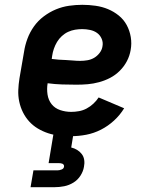

<svg xmlns="http://www.w3.org/2000/svg" viewBox="-20 -558 640 798"><path d="M276 8Q251 8 226.5 5.5Q202 3 179.5 -4.5Q157 -12 137 -24Q117 -36 101.5 -53Q86 -70 75.5 -91Q65 -112 60 -135.5Q55 -159 56 -183.5Q57 -208 61 -233L80 -343Q84 -370 94 -397Q104 -424 121 -448Q138 -472 162 -490Q186 -508 212.5 -519Q239 -530 267 -534Q295 -538 322 -538Q350 -538 377.5 -534Q405 -530 429 -520Q453 -510 473.5 -493.5Q494 -477 506.5 -454Q519 -431 523.5 -404Q528 -377 523 -350Q519 -326 507.5 -304Q496 -282 478 -264Q460 -246 438 -234.5Q416 -223 392 -216.5Q368 -210 345 -208Q322 -206 298 -206Q268 -206 238 -207Q208 -208 178 -212Q174 -189 177.5 -165.5Q181 -142 194.5 -125Q208 -108 230 -100.5Q252 -93 276 -93Q292 -93 308.5 -96Q325 -99 340 -107Q355 -115 368 -127Q381 -139 390 -153L496 -108Q479 -80 454 -57Q429 -34 399.5 -19Q370 -4 338.5 2Q307 8 276 8ZM313 -305Q328 -305 343 -307.5Q358 -310 371 -317.5Q384 -325 394 -338Q404 -351 406 -366Q409 -382 402.5 -397Q396 -412 383.5 -421Q371 -430 354.5 -433.5Q338 -437 322 -437Q307 -437 292 -434.5Q277 -432 263 -425.5Q249 -419 237 -408Q225 -397 217 -383.5Q209 -370 204 -355.5Q199 -341 197 -327L195 -313Q209 -311 224 -310Q239 -309 254 -308.5Q269 -308 283.5 -306.5Q298 -305 313 -305ZM107 220 119 150H219Q227 150 236 146.5Q245 143 246 135Q246 135 246 135Q246 135 246 135Q247 131 245 127.5Q243 124 239.5 122.5Q236 121 232 120.5Q228 120 224 120H182L202 0H285L276 55Q289 58 300.5 65Q312 72 320 82.5Q328 93 330 107Q332 121 329 135Q326 154 314.5 172Q303 190 285 201Q267 212 247 216Q227 220 207 220Z"/></svg>

Font: Iosevka Slab Extended
Style: Bold Italic
Weight: 700
Width: 7
Italic angle: -9°
Monospace: yes
Designer: Belleve Invis
Foundry: Belleve Invis
Version: Version 11.1.0; ttfautohint (v1.8.3)